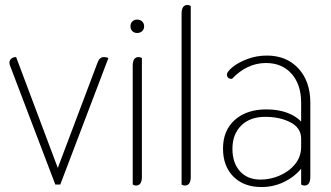

<svg xmlns="http://www.w3.org/2000/svg" viewBox="-20 -744 1335 774"><path d="M21 -478Q18 -484 18 -491Q18 -501 25.5 -507.5Q33 -514 45 -514L213 -67L373 -491Q381 -514 399 -514Q409 -514 417 -510L223 0H203Z M506 -638Q506 -650 513.5 -657.5Q521 -665 533 -665Q545 -665 553 -657.5Q561 -650 561 -638Q561 -626 553 -618.5Q545 -611 533 -611Q521 -611 513.5 -618.5Q506 -626 506 -638ZM515 0V-479Q515 -514 539 -514Q545 -514 552 -510V-31Q552 4 528 4Q522 4 515 0Z M712 0V-689Q712 -724 736 -724Q742 -724 749 -720V-31Q749 4 725 4Q719 4 712 0Z M879 -145Q879 -218 926.5 -260.5Q974 -303 1054 -303Q1100 -303 1136 -290Q1172 -277 1194 -254V-330Q1194 -403 1155.5 -446.5Q1117 -490 1052 -490Q976 -490 915 -426Q895 -426 895 -444Q895 -455 917.5 -473.5Q940 -492 977 -506Q1014 -520 1056 -520Q1135 -520 1183 -468Q1231 -416 1231 -330V-31Q1231 4 1207 4Q1201 4 1194 0V-64Q1166 -30 1124 -10Q1082 10 1034 10Q963 10 921 -32Q879 -74 879 -145ZM1194 -152V-185Q1194 -228 1151.5 -250.5Q1109 -273 1049 -273Q988 -273 952.5 -238Q917 -203 917 -144Q917 -87 947.5 -53.5Q978 -20 1030 -20Q1070 -20 1108 -36.5Q1146 -53 1170 -83Q1194 -113 1194 -152Z"/></svg>

Font: Thasadith
Style: Regular
Weight: 400
Designer: Cadson Demak Co.,Ltd.
Foundry: Cadson Demak Co.,Ltd.
Version: Version 1.000; ttfautohint (v1.6)